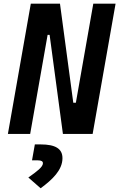

<svg xmlns="http://www.w3.org/2000/svg" viewBox="-20 -713 635 1022"><path d="M314.9 0H473.1L595.2 -693.4H476.6L383.8 -166H370.1L299.3 -693.4H144L22 0H140.6L233.4 -527.3H244.1ZM196.3 289.1C259.3 242.7 312.5 191.9 312.5 128.9C312.5 78.6 274.9 55.7 196.3 55.7H165.5L150.4 140.6H182.1C199.7 140.6 208.5 145.5 208.5 155.8C208.5 175.8 177.7 198.7 130.9 231.9Z"/></svg>

Font: Cascadia Mono PL SemiBold
Style: Italic
Weight: 600
Italic angle: -10°
Monospace: yes
Designer: Aaron Bell
Foundry: Saja Typeworks
Version: Version 2404.023